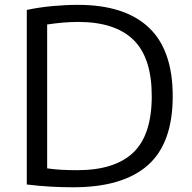

<svg xmlns="http://www.w3.org/2000/svg" viewBox="-20 -767 790 792"><path d="M282.5 5.5Q236 5.5 190.2 3Q144.5 0.5 90.5 -6V-726Q139.5 -736.5 195 -741.8Q250.5 -747 301 -747Q494 -747 593.2 -654Q692.5 -561 692.5 -370Q692.5 -176 589.5 -85.2Q486.5 5.5 282.5 5.5ZM299 -65Q453.5 -65 529.8 -137.8Q606 -210.5 606 -370.5Q606 -529 530.2 -602.8Q454.5 -676.5 302.5 -676.5Q272.5 -676.5 240.2 -673.8Q208 -671 174.5 -666V-72.5Q201.5 -68.5 231.2 -66.8Q261 -65 299 -65Z"/></svg>

Font: Encode Sans SemiExpanded SemiExpanded
Style: Regular
Weight: 400
Width: 6
Designer: Multiple Designers
Foundry: Impallari Type
Version: Version 3.000; ttfautohint (v1.8.3) -l 8 -r 50 -G 200 -x 14 